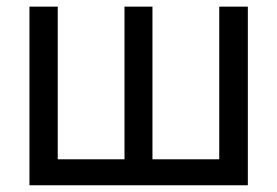

<svg xmlns="http://www.w3.org/2000/svg" viewBox="-20 -550 822 570"><path d="M151.4 -530.3V-77.1H349.6V-530.3H432.6V-77.1H630.9V-530.3H715.8V0H67.4V-530.3Z"/></svg>

Font: Pretendard GOV Variable
Style: Regular
Weight: 400
Designer: Base glyphs from Inter by Rasmus Andersson; Hangul glyphs from Noto Sans CJK(Source Han Sans) by Jang Soo-young and Kang
Foundry: Kil Hyung-jin
Version: Version 1.307;Glyphs 3.2 (3192)